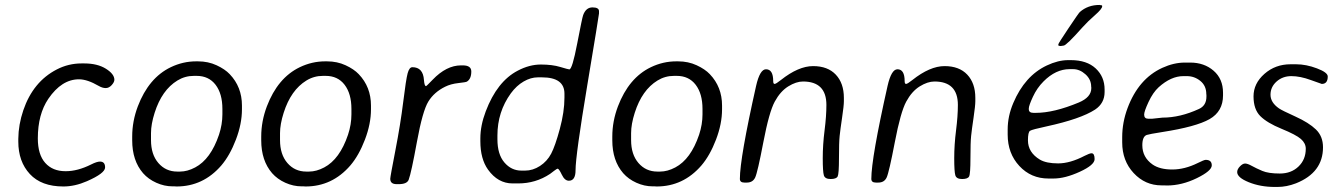

<svg xmlns="http://www.w3.org/2000/svg" viewBox="-20 -741 5368 768"><path d="M53.2 -174.8V-185.5Q53.7 -242.2 73.2 -299.8Q112.3 -414.6 207.5 -463.4Q253.9 -487.3 306.2 -487.3H316.9Q369.6 -487.3 403.6 -466.1Q437.5 -444.8 437.5 -421.9Q437.5 -412.6 426.8 -400.6Q416 -388.7 402.8 -388.7Q389.6 -388.7 374.5 -397.5Q329.1 -423.8 295.9 -423.8Q226.6 -423.8 173.3 -345.7Q131.3 -283.7 131.3 -187.5Q131.3 -122.6 160.9 -89.4Q190.4 -56.2 241.7 -56.2Q242.7 -56.2 243.2 -56.2Q290.5 -56.2 344.2 -83Q367.2 -94.7 379.9 -94.7Q400.4 -94.7 400.4 -71.3Q400.4 -47.9 327.6 -16.1Q279.3 4.9 233.4 4.9Q145.5 4.9 99.4 -44.9Q53.2 -94.7 53.2 -174.8Z M689 -54.7H700.2Q729.5 -54.7 760.7 -71.3Q822.8 -104 856 -202.1Q869.6 -243.2 869.6 -283.7V-305.2Q869.6 -366.2 842.3 -401.9Q814.9 -437.5 766.6 -437.5H755.4Q719.7 -437.5 689.5 -418.9Q627.4 -380.9 598.6 -290Q584 -244.1 584 -208.5V-180.7Q584 -123 613.5 -88.9Q643.1 -54.7 689 -54.7ZM947.8 -318.8V-303.7Q947.8 -245.6 923.6 -182.4Q899.4 -119.1 865.2 -79.1Q792.5 4.9 686 4.9L678.2 4.4H670.4Q637.2 4.4 605.2 -10Q573.2 -24.4 552.2 -48.3Q508.8 -98.6 508.8 -179.7V-194.8Q508.8 -255.9 531.2 -315.4Q574.7 -429.7 663.1 -472.2Q711.9 -495.6 764.2 -495.6H772Q812.5 -495.6 846.2 -480Q879.9 -464.4 898.9 -444.3Q947.8 -393.1 947.8 -318.8Z M1205.1 -54.7H1216.3Q1245.6 -54.7 1276.9 -71.3Q1338.9 -104 1372.1 -202.1Q1385.7 -243.2 1385.7 -283.7V-305.2Q1385.7 -366.2 1358.4 -401.9Q1331.1 -437.5 1282.7 -437.5H1271.5Q1235.8 -437.5 1205.6 -418.9Q1143.6 -380.9 1114.7 -290Q1100.1 -244.1 1100.1 -208.5V-180.7Q1100.1 -123 1129.6 -88.9Q1159.2 -54.7 1205.1 -54.7ZM1463.9 -318.8V-303.7Q1463.9 -245.6 1439.7 -182.4Q1415.5 -119.1 1381.3 -79.1Q1308.6 4.9 1202.1 4.9L1194.3 4.4H1186.5Q1153.3 4.4 1121.3 -10Q1089.4 -24.4 1068.4 -48.3Q1024.9 -98.6 1024.9 -179.7V-194.8Q1024.9 -255.9 1047.4 -315.4Q1090.8 -429.7 1179.2 -472.2Q1228 -495.6 1280.3 -495.6H1288.1Q1328.6 -495.6 1362.3 -480Q1396 -464.4 1415 -444.3Q1463.9 -393.1 1463.9 -318.8Z M1824.2 -479.5H1831.1Q1865.2 -479.5 1865.2 -455.1Q1865.2 -425.3 1847.7 -414.6Q1844.2 -412.1 1813.5 -408.7Q1782.7 -405.3 1760.3 -394Q1716.8 -372.6 1693.6 -335.2Q1670.4 -297.9 1647.7 -173.6Q1625 -49.3 1614.7 -22Q1607.9 -4.4 1574.7 -4.4H1566.4Q1541 -4.4 1541 -25.9Q1541 -33.7 1561.5 -139.2Q1582 -244.6 1593 -334.2Q1604 -423.8 1610.6 -448Q1617.2 -472.2 1629.4 -472.2Q1672.4 -472.2 1675.8 -420.9Q1677.7 -396.5 1684.1 -396.5Q1686 -396.5 1710.4 -421.9Q1765.6 -479.5 1824.2 -479.5Z M1969.7 -199.2V-184.1Q1969.7 -123.5 1997.6 -91.1Q2025.4 -58.6 2065.4 -58.6H2080.6Q2111.3 -58.6 2139.9 -77.1Q2168.5 -95.7 2184.6 -126.2Q2200.7 -156.7 2219.2 -225.1Q2237.8 -293.5 2237.8 -350.6V-366.2Q2237.8 -431.6 2147.9 -431.6H2131.3Q2103 -431.6 2074.5 -415Q2045.9 -398.4 2023.4 -367.7Q1969.7 -293.5 1969.7 -199.2ZM2257.3 -463.4Q2269 -463.4 2288.8 -566.7Q2308.6 -669.9 2312.5 -680.2Q2323.7 -711.4 2349.9 -711.4Q2376 -711.4 2376 -696.3V-687Q2376 -681.2 2329.1 -399.9Q2282.2 -118.7 2282.2 -60.1Q2282.2 -18.1 2255.4 -18.1Q2238.8 -18.1 2227.3 -42.2Q2215.8 -66.4 2210.4 -66.4Q2208 -66.4 2196.3 -57.6L2180.2 -45.4Q2123 -7.3 2052.7 -7.3H2030.3Q1971.7 -7.3 1932.1 -62.5Q1901.4 -105.5 1901.4 -176.3V-187.5Q1901.4 -238.8 1922.9 -295.4Q1968.3 -415.5 2051.3 -458.5Q2097.7 -482.9 2143.3 -482.9Q2189 -482.9 2221.2 -473.1Q2253.4 -463.4 2257.3 -463.4Z M2609.4 -54.7H2620.6Q2649.9 -54.7 2681.2 -71.3Q2743.2 -104 2776.4 -202.1Q2790 -243.2 2790 -283.7V-305.2Q2790 -366.2 2762.7 -401.9Q2735.4 -437.5 2687 -437.5H2675.8Q2640.1 -437.5 2609.9 -418.9Q2547.9 -380.9 2519 -290Q2504.4 -244.1 2504.4 -208.5V-180.7Q2504.4 -123 2533.9 -88.9Q2563.5 -54.7 2609.4 -54.7ZM2868.2 -318.8V-303.7Q2868.2 -245.6 2844 -182.4Q2819.8 -119.1 2785.6 -79.1Q2712.9 4.9 2606.4 4.9L2598.6 4.4H2590.8Q2557.6 4.4 2525.6 -10Q2493.7 -24.4 2472.7 -48.3Q2429.2 -98.6 2429.2 -179.7V-194.8Q2429.2 -255.9 2451.7 -315.4Q2495.1 -429.7 2583.5 -472.2Q2632.3 -495.6 2684.6 -495.6H2692.4Q2732.9 -495.6 2766.6 -480Q2800.3 -464.4 2819.3 -444.3Q2868.2 -393.1 2868.2 -318.8Z M3355.5 -335.9Q3355.5 -318.4 3348.4 -270.8Q3341.3 -223.1 3338.6 -197.3Q3335.9 -171.4 3335.9 -108.4Q3335.9 -45.4 3330.6 -35.2Q3325.2 -24.9 3302.5 -24.9Q3279.8 -24.9 3275.4 -39.8Q3271 -54.7 3271 -108.4Q3271 -162.1 3278.3 -219.5Q3285.6 -276.9 3285.6 -321.3Q3285.6 -415 3191.9 -415Q3164.6 -415 3133.1 -395.5Q3101.6 -376 3079.1 -334.7Q3056.6 -293.5 3033.4 -172.4Q3010.3 -51.3 3000.7 -31Q2991.2 -10.7 2967.3 -10.7H2957.5Q2939.5 -10.7 2939.5 -25.4Q2939.5 -108.4 3004.4 -397.5Q3019.5 -463.9 3043.9 -463.9Q3072.8 -463.9 3072.8 -416.5Q3072.8 -405.3 3078.4 -405.3Q3084 -405.3 3103.5 -420.9Q3173.8 -476.6 3232.4 -476.6Q3291 -476.6 3323.2 -442.4Q3355.5 -408.2 3355.5 -349.6Z M3881.3 -335.9Q3881.3 -318.4 3874.3 -270.8Q3867.2 -223.1 3864.5 -197.3Q3861.8 -171.4 3861.8 -108.4Q3861.8 -45.4 3856.4 -35.2Q3851.1 -24.9 3828.4 -24.9Q3805.7 -24.9 3801.3 -39.8Q3796.9 -54.7 3796.9 -108.4Q3796.9 -162.1 3804.2 -219.5Q3811.5 -276.9 3811.5 -321.3Q3811.5 -415 3717.8 -415Q3690.4 -415 3658.9 -395.5Q3627.4 -376 3605 -334.7Q3582.5 -293.5 3559.3 -172.4Q3536.1 -51.3 3526.6 -31Q3517.1 -10.7 3493.2 -10.7H3483.4Q3465.3 -10.7 3465.3 -25.4Q3465.3 -108.4 3530.3 -397.5Q3545.4 -463.9 3569.8 -463.9Q3598.6 -463.9 3598.6 -416.5Q3598.6 -405.3 3604.2 -405.3Q3609.9 -405.3 3629.4 -420.9Q3699.7 -476.6 3758.3 -476.6Q3816.9 -476.6 3849.1 -442.4Q3881.3 -408.2 3881.3 -349.6Z M4272.5 -464.4H4258.3Q4203.1 -464.4 4154.3 -415.5Q4127.9 -389.2 4111.6 -353.8Q4095.2 -318.4 4095.2 -307.1V-304.2Q4095.2 -289.6 4113.8 -289.6H4123.5Q4195.8 -289.6 4295.4 -331.1Q4345.2 -352.1 4345.2 -388.2V-391.1L4344.7 -394.5Q4344.7 -423.3 4321.8 -443.8Q4298.8 -464.4 4272.5 -464.4ZM4220.2 -557.1Q4213.4 -557.1 4213.4 -560.5V-564Q4213.4 -567.4 4253.9 -627.9Q4294.4 -688.5 4299.3 -692.9Q4331.5 -721.2 4377.9 -721.2L4379.9 -720.7Q4388.7 -720.7 4388.7 -717.3V-715.8Q4388.7 -705.6 4359.9 -680.4Q4331.1 -655.3 4310.5 -632.3Q4245.1 -558.6 4234.4 -558.6L4224.1 -557.1ZM4194.3 -26.9H4173.8Q4104 -26.9 4057.4 -77.1Q4010.7 -127.4 4010.7 -202.6V-223.1Q4010.7 -276.4 4033.2 -329.1Q4079.1 -437.5 4167 -479Q4212.4 -500.5 4252.9 -500.5H4263.2Q4327.1 -500.5 4362.8 -467.3Q4398.4 -434.1 4398.4 -382.8V-373Q4398.4 -328.1 4360.4 -302.7Q4302.7 -265.1 4166 -235.4Q4108.4 -223.1 4100.1 -217.8Q4091.8 -212.4 4091.8 -179.7Q4091.8 -131.3 4139.6 -102.5Q4165 -87.4 4212.6 -87.4Q4260.3 -87.4 4318.4 -117.7Q4338.4 -127.9 4346.2 -127.9Q4358.4 -127.9 4358.4 -104.5Q4358.4 -81.1 4299.3 -54Q4240.2 -26.9 4194.3 -26.9Z M4727.5 -436.5H4713.4Q4664.1 -436.5 4614.7 -392.1Q4591.8 -371.1 4574.2 -333.3Q4556.6 -295.4 4556.6 -282.7Q4556.6 -266.1 4572.8 -266.1H4588.9L4629.9 -270.5Q4700.7 -270.5 4775.9 -305.2Q4805.7 -318.8 4805.7 -354.5V-361.3L4805.2 -364.7Q4805.2 -397.9 4781.5 -417.2Q4757.8 -436.5 4727.5 -436.5ZM4626 0.5Q4560.5 0.5 4514.6 -48.8Q4468.8 -98.1 4468.8 -171.4V-192.4Q4468.8 -251 4490.2 -308.6Q4534.2 -426.3 4629.4 -469.7Q4675.3 -490.7 4719.2 -490.7H4740.7Q4796.9 -490.7 4834.5 -458Q4872.1 -425.3 4872.1 -370.1V-359.4Q4872.1 -295.4 4818.4 -264.6Q4764.6 -233.9 4629.4 -212.9Q4576.7 -204.6 4566.9 -201.2Q4549.3 -194.8 4549.3 -160.2Q4549.3 -111.8 4590.3 -83Q4619.1 -63 4668.9 -63Q4718.8 -63 4771 -88.9Q4796.4 -101.6 4802.7 -101.6Q4827.1 -101.6 4827.1 -79.6Q4827.1 -57.6 4767.1 -28.3Q4707 1 4647.5 1L4636.7 0.5Z M5203.1 -146Q5203.1 -168 5183.6 -185.1Q5164.1 -202.1 5106.2 -225.8Q5048.3 -249.5 5021.2 -276.6Q4994.1 -303.7 4994.1 -355.5Q4994.1 -407.2 5037.8 -445.6Q5081.5 -483.9 5142.1 -483.9H5164.1Q5204.6 -483.9 5247.8 -467.5Q5291 -451.2 5291 -435.1Q5291 -405.3 5267.1 -405.3Q5265.6 -405.3 5223.1 -420.9Q5180.7 -436.5 5145.5 -436.5Q5110.4 -436.5 5086.2 -414.8Q5062 -393.1 5062 -362.1Q5062 -331.1 5095.7 -307.6Q5107.4 -299.3 5161.4 -274.9Q5215.3 -250.5 5243.7 -223.1Q5272 -195.8 5272 -151.9Q5272 -50.8 5164.1 -7.8Q5126.5 6.8 5089.8 6.8H5078.6Q5022 6.8 4975.3 -12Q4928.7 -30.8 4928.7 -52.7Q4928.7 -64 4939.7 -75.4Q4950.7 -86.9 4960.4 -86.9Q4970.2 -86.9 4987.3 -77.4Q5004.4 -67.9 5029.1 -57.4Q5053.7 -46.9 5099.4 -46.9Q5145 -46.9 5174.1 -75Q5203.1 -103 5203.1 -146Z"/></svg>

Font: Averia Sans Libre Light
Style: Italic
Weight: 300
Italic angle: -8.5°
Version: Version 1.002